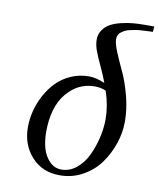

<svg xmlns="http://www.w3.org/2000/svg" viewBox="-83 -795 720 867"><g transform="rotate(10 277.0 -361.0)"><path d="M70.8 -182.1Q70.8 -218.8 80.1 -256.3Q89.4 -293.9 108.6 -329.8Q127.9 -365.7 155 -393.8Q182.1 -421.9 220.7 -439Q259.3 -456.1 304.2 -456.1Q334.5 -456.1 376 -439Q365.2 -469.2 346.7 -508.5Q328.1 -547.9 318.1 -575Q308.1 -602.1 308.1 -626Q308.1 -650.9 321.3 -669.9Q334.5 -689 354.7 -700Q375 -710.9 403.3 -717.8Q431.6 -724.6 457.5 -726.8Q483.4 -729 512.2 -729H554.2L551.8 -704.1Q535.2 -703.6 525.9 -703.1Q516.6 -702.6 499.8 -701.7Q482.9 -700.7 472.7 -698.7Q462.4 -696.8 448.5 -693.8Q434.6 -690.9 426.3 -686.5Q418 -682.1 409.7 -676Q401.4 -669.9 397.7 -661.6Q394 -653.3 394 -643.1Q394 -622.6 410.4 -583.3Q426.8 -543.9 446 -503.4Q465.3 -462.9 481.7 -401.9Q498 -340.8 498 -282.2Q498 -231.9 480.7 -180.9Q463.4 -129.9 432.6 -87.9Q401.9 -45.9 354 -19.5Q306.2 6.8 250 6.8Q168.9 6.8 119.9 -47.9Q70.8 -102.5 70.8 -182.1ZM155.8 -174.8Q155.8 -134.8 165.5 -100.8Q175.3 -66.9 198 -43.5Q220.7 -20 252.9 -20Q290 -20 321 -45.2Q352.1 -70.3 370.8 -109.6Q389.6 -148.9 399.9 -193.1Q410.2 -237.3 410.2 -278.8Q410.2 -338.9 388.2 -405.8Q365.2 -416 336.9 -416Q259.8 -416 207.8 -352.8Q155.8 -289.6 155.8 -174.8Z"/></g></svg>

Font: Dehuti
Style: Bold-Italic
Weight: 700
Version: Version 1.2